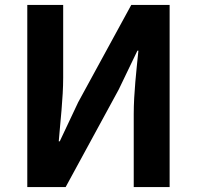

<svg xmlns="http://www.w3.org/2000/svg" viewBox="-20 -761 801 781"><path d="M91 0H247L463 -397L539 -555H543C535 -475 524 -382 524 -297V0H670V-741H514L298 -345L223 -186H219C225 -263 237 -361 237 -445V-741H91Z"/></svg>

Font: Source Han Sans KR
Style: Bold
Weight: 700
Designer: Ryoko NISHIZUKA 西塚涼子 (kana, bopomofo & ideographs); Paul D. Hunt (Latin, Greek & Cyrillic); Sandoll Communications 산돌커뮤니
Foundry: Adobe
Version: Version 2.004;hotconv 1.0.118;makeotfexe 2.5.65603